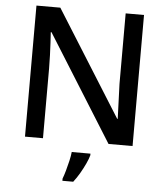

<svg xmlns="http://www.w3.org/2000/svg" viewBox="-61 -768 898 1042"><g transform="rotate(5 388.0 -246.5)"><path d="M681 0H550L189 -577H185Q187 -551 188.5 -519Q190 -487 191.5 -452Q193 -417 193 -380V0H95V-714H225L585 -140H588Q587 -161 586 -193Q585 -225 583.5 -261.5Q582 -298 581 -330V-714H681ZM457 70Q452 89 439.5 116Q427 143 411 170.5Q395 198 377 221H318V209Q325 191 332.5 164.5Q340 138 346.5 110Q353 82 355 61H457Z"/></g></svg>

Font: Noto Sans Devanagari Medium
Style: Regular
Weight: 500
Version: Version 2.003